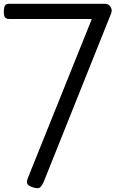

<svg xmlns="http://www.w3.org/2000/svg" viewBox="-20 -977 629 1012"><path d="M152 10Q129 2 124 -8Q119 -18 127 -39L464 -877H28Q14 -877 7 -885Q0 -893 0 -915Q0 -935 5.5 -946Q11 -957 28 -957H534Q552 -957 562.5 -941Q573 -925 566 -907L213 -25Q203 0 192 10Q181 20 152 10Z"/></svg>

Font: Playwrite IT Trad
Style: Regular
Weight: 400
Designer: Veronika Burian, José Scaglione
Foundry: TypeTogether
Version: Version 1.002